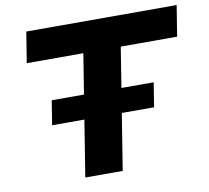

<svg xmlns="http://www.w3.org/2000/svg" viewBox="-78 -792 955 879"><g transform="rotate(-10 399.0 -352.5)"><path d="M249 0 339 -562H76L99 -705H798L775 -562H513L423 0ZM141 -262 159 -375H633L615 -262Z"/></g></svg>

Font: Nunito Sans 7pt SemiExpanded ExtraBold
Style: Italic
Weight: 800
Width: 6
Italic angle: -9°
Designer: Vernon Adams
Foundry: Vernon Adams
Version: Version 3.101;gftools[0.9.27]